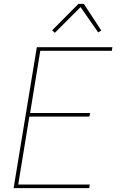

<svg xmlns="http://www.w3.org/2000/svg" viewBox="-20 -981 640 1001"><path d="M51 0 172 -735H566L563 -716H190L137 -392H450L446 -373H133L75 -19H448L445 0ZM266 -810 252 -823 389 -961H417L508 -822L492 -812L400 -944Z"/></svg>

Font: Iosevka Thin Extended Oblique
Style: Regular
Weight: 100
Width: 7
Italic angle: -9°
Monospace: yes
Designer: Belleve Invis
Foundry: Belleve Invis
Version: Version 32.5.0; ttfautohint (v1.8.4)